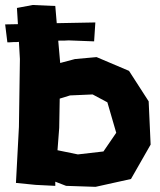

<svg xmlns="http://www.w3.org/2000/svg" viewBox="-40 -723 634 763"><path d="M195.3 -214.8 197.3 -331.1 238.3 -343.8 328.1 -347.7 386.7 -316.4 421.9 -195.3 371.1 -121.1 269.5 -109.4 188.5 -126ZM338.9 -633.8 185.5 -630.9 179.7 -699.2 89.8 -703.1 27.3 -691.4 31.2 -627 -19.5 -626 -10.7 -554.7C-5.9 -554.7 2 -554.7 12.7 -555.7C22.5 -555.7 30.3 -555.7 35.2 -556.6L39.1 -488.3L35.2 -218.8L23.4 3.9L101.6 11.7L179.7 15.6V0V-1L222.7 15.6L339.8 19.5L480.5 -11.7L558.6 -148.4L550.8 -320.3L472.7 -441.4L343.8 -496.1L257.8 -488.3L199.2 -472.7L191.4 -561.5C210 -561.5 223.6 -561.5 232.4 -562.5L334 -558.6Z"/></svg>

Font: MaokenAssortedSans-TC
Style: Regular
Weight: 500
Version: Version 0.83